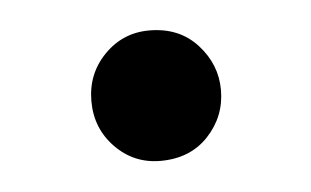

<svg xmlns="http://www.w3.org/2000/svg" viewBox="-28 -367 352 217"><g transform="rotate(-5 148.5 -259.0)"><path d="M75 -259Q75 -290 96 -311.5Q117 -333 147 -333Q181 -333 201.5 -310.5Q222 -288 222 -259Q222 -229 201.5 -207Q181 -185 147 -185Q117 -185 96 -206.5Q75 -228 75 -259Z"/></g></svg>

Font: Tiro Devanagari Hindi
Style: Regular
Weight: 400
Designer: Devanagari: John Hudson & Fiona Ross. Latin: John Hudson.
Foundry: Tiro Typeworks Ltd.
Version: Version 1.52